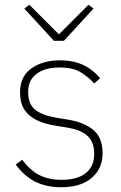

<svg xmlns="http://www.w3.org/2000/svg" viewBox="-20 -773 508 805"><path d="M237 12Q174 12 127.5 -11.5Q81 -35 46 -83L73 -103Q107 -58 146 -38.5Q185 -19 238 -19Q305 -19 340 -47.5Q375 -76 375 -128Q375 -178 346 -204Q317 -230 256 -239L213 -246Q168 -253 134.5 -269Q101 -285 82.5 -313Q64 -341 64 -386Q64 -453 112 -486.5Q160 -520 230 -520Q273 -520 304.5 -510Q336 -500 359 -483Q382 -466 400 -445L375 -423Q353 -448 320 -469Q287 -490 229 -490Q169 -490 133.5 -463.5Q98 -437 98 -388Q98 -336 128 -312.5Q158 -289 218 -279L262 -272Q332 -261 371 -228.5Q410 -196 410 -131Q410 -86 388.5 -54Q367 -22 329 -5Q291 12 237 12ZM248 -602H206L82 -737L103 -753L227 -629L351 -753L372 -737Z"/></svg>

Font: IBM Plex Sans ExtraLight
Style: Regular
Weight: 250
Designer: Mike Abbink, Paul van der Laan, Pieter van Rosmalen
Foundry: Bold Monday
Version: Version 3.201